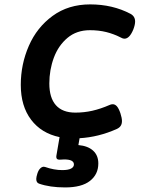

<svg xmlns="http://www.w3.org/2000/svg" viewBox="-20 -610 640 861"><path d="M585.9 -513.7Q585.9 -499 578.1 -478.5Q561 -436.5 538.1 -436.5Q531.2 -436.5 524.4 -440.4Q490.2 -458 456.3 -466.3Q422.4 -474.6 383.3 -474.6Q323.7 -474.6 282.7 -440.2Q241.7 -405.8 221.4 -351.1Q201.2 -296.4 201.2 -235.8Q201.2 -171.4 230.7 -138.2Q260.3 -105 317.9 -105Q356.9 -105 393.8 -113.3Q430.7 -121.6 471.2 -139.2Q478 -142.6 485.4 -142.6Q496.1 -142.6 504.4 -133.1Q512.7 -123.5 520 -102.1Q526.9 -80.6 526.9 -67.4Q526.9 -54.2 521.2 -45.7Q515.6 -37.1 503.9 -31.7Q421.9 4.9 336.9 9.8L331.5 40.5Q374.5 44.4 397.7 65.7Q420.9 86.9 420.9 123Q420.9 171.9 383.5 201.2Q346.2 230.5 272 230.5Q203.1 230.5 154.8 213.4Q142.6 209 142.6 192.4Q142.6 184.1 147.5 168.5Q152.3 153.3 160.2 145.5Q168 137.7 176.3 137.7Q178.2 137.7 182.1 138.7Q222.7 152.8 259.3 152.8Q285.6 152.8 298.6 146Q311.5 139.2 311.5 127.4Q311.5 105 268.1 105Q263.7 105 258.8 105.5Q253.9 106 248.5 106H245.6Q232.4 106 232.4 93.3Q232.4 89.8 232.9 87.9L247.1 4.9Q165.5 -12.2 119.4 -73.2Q73.2 -134.3 73.2 -229.5Q73.2 -321.8 109.4 -404.5Q145.5 -487.3 216.1 -538.8Q286.6 -590.3 384.3 -590.3Q484.9 -590.3 565.4 -547.9Q585.9 -536.6 585.9 -513.7Z"/></svg>

Font: Courier Prime Sans
Style: Bold Italic
Weight: 700
Italic angle: -10°
Designer: Alan Dague-Greene
Foundry: Quote-Unquote Apps
Version: Version 3.020